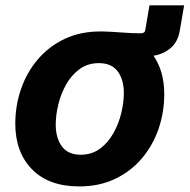

<svg xmlns="http://www.w3.org/2000/svg" viewBox="-20 -667 689 698"><path d="M268.1 10.7Q157.2 10.7 96.4 -51.5Q35.6 -113.8 35.6 -217.3Q35.6 -283.2 56.4 -343.3Q77.1 -403.3 117.2 -450.7Q157.2 -498 214.6 -525.4Q272 -552.7 345.2 -552.7Q348.6 -552.7 352.1 -552.7Q385.3 -551.8 423.6 -548.8Q461.9 -545.9 492.2 -545.9Q506.8 -545.9 508.3 -558.6L523.4 -647.5H649.4L633.8 -557.1Q627 -515.1 600.8 -492.7Q574.7 -470.2 538.1 -464.4Q577.1 -407.7 577.1 -324.7Q577.1 -258.8 556.4 -198.5Q535.6 -138.2 495.6 -91.1Q455.6 -43.9 398.2 -16.6Q340.8 10.7 268.1 10.7ZM272.9 -104.5Q314 -104.5 343.5 -126.5Q373 -148.4 392.3 -182.9Q411.6 -217.3 420.9 -256.1Q430.2 -294.9 430.2 -328.6Q430.2 -377.9 407.7 -407.7Q385.3 -437.5 339.8 -437.5Q298.8 -437.5 269.3 -415.8Q239.7 -394 220.5 -359.9Q201.2 -325.7 191.9 -286.9Q182.6 -248 182.6 -213.9Q182.6 -165 205.1 -134.8Q227.5 -104.5 272.9 -104.5Z"/></svg>

Font: Inter
Style: Bold Italic
Weight: 700
Italic angle: -9.39999°
Designer: Rasmus Andersson
Foundry: rsms
Version: Version 4.001;git-9221beed3